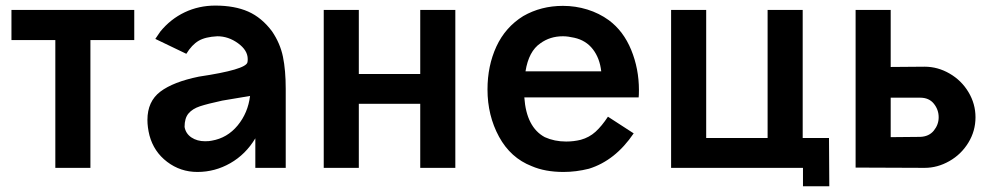

<svg xmlns="http://www.w3.org/2000/svg" viewBox="-20 -598 3537 684"><path d="M458.3 -562.5V-455.2H302.1V0H177.1V-455.2H20.8V-562.5Z M949 -486.5Q978.1 -443.8 988 -395.8Q997.9 -347.9 997.9 -281.2V0H889.6V-105.2Q855.2 -47.9 800.5 -16.7Q745.8 14.6 683.3 14.6Q622.9 14.6 575.5 -21.4Q528.1 -57.3 512.5 -115.6Q505.2 -144.8 505.2 -170.8Q505.2 -236.5 551 -271.4Q596.9 -306.2 688.5 -325Q856.2 -350 861.5 -376Q862.5 -380.2 862.5 -387.5Q862.5 -418.8 828.1 -443.8Q793.8 -468.8 754.2 -468.8Q711.5 -466.7 687.5 -452.6Q663.5 -438.5 643.8 -406.3L533.3 -459.4L551 -485.4Q587.5 -530.2 638 -554.2Q688.5 -578.1 746.9 -578.1Q815.6 -578.1 864.1 -556.8Q912.5 -535.4 949 -486.5ZM870.8 -256.2 771.9 -239.6Q718.8 -228.1 692.2 -219.3Q665.6 -210.4 651.6 -193.8Q637.5 -177.1 637.5 -145.8Q641.7 -121.9 662 -108.3Q682.3 -94.8 710.4 -94.8Q726 -94.8 734.4 -96.9Q789.6 -106.3 826.6 -151Q863.5 -195.8 870.8 -256.2Z M1477.1 -562.5H1602.1V0H1477.1V-228.1H1258.3V0H1133.3V-562.5H1258.3V-334.4H1477.1Z M2049 -100Q2024 -93.8 1996.9 -93.8Q1955.2 -93.8 1920.8 -109.4Q1855.2 -144.8 1847.9 -251H2255.2Q2256.2 -259.4 2256.2 -277.1Q2256.2 -353.1 2228.6 -420.3Q2201 -487.5 2149 -526Q2114.6 -551 2072.4 -564.1Q2030.2 -577.1 1985.4 -577.1Q1907.3 -577.1 1843.8 -540.6Q1780.2 -501 1748.4 -432.3Q1716.7 -363.5 1716.7 -279.2Q1716.7 -186.5 1757.8 -110.9Q1799 -35.4 1874 -6.2Q1921.9 14.6 1987.5 14.6Q2032.3 14.6 2078.1 3.1Q2171.9 -26 2237.5 -122.9L2145.8 -182.3Q2124 -149 2101.6 -128.6Q2079.2 -108.3 2049 -100ZM1985.4 -468.8Q2003.1 -468.8 2026 -463.5Q2067.7 -454.2 2092.2 -422.4Q2116.7 -390.6 2121.9 -343.8H1852.1Q1863.5 -415.6 1905.2 -443.8Q1939.6 -468.8 1985.4 -468.8Z M2934.4 65.6H2840.6V0H2370.8V-562.5H2495.8V-106.3H2714.6V-562.5H2839.6V-106.3H2933.3Z M3274 0 3028.1 -1V-562.5H3153.1V-359.4L3274 -360.4Q3320.8 -360.4 3363 -335.9Q3405.2 -311.5 3430.2 -269.8Q3455.2 -228.1 3455.2 -180.2Q3455.2 -131.2 3429.7 -89.6Q3404.2 -47.9 3362 -24Q3319.8 0 3274 0ZM3324 -180.2Q3324 -207.3 3306.8 -228.6Q3289.6 -250 3258.3 -250H3153.1V-109.4L3258.3 -110.4Q3289.6 -111.5 3306.8 -132.8Q3324 -154.2 3324 -180.2Z"/></svg>

Font: Vladivostok Bold
Style: Regular
Weight: 700
Width: 4
Designer: Michael Sharanda
Foundry: Michael Sharanda
Version: Version 1.005